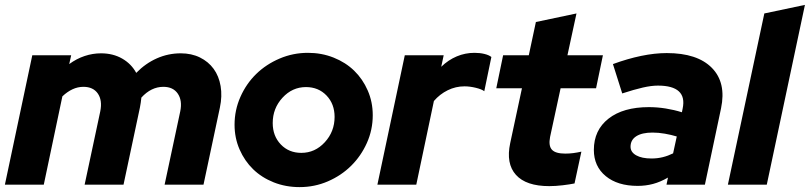

<svg xmlns="http://www.w3.org/2000/svg" viewBox="-27 -755 3311 785"><path d="M-7 0 105 -529H264L256 -493Q286 -515 319 -526Q352 -537 386 -537Q435 -537 472.5 -515.5Q510 -494 530 -457Q568 -496 614.5 -516.5Q661 -537 712 -537Q756 -537 790.5 -520Q825 -503 846.5 -473.5Q868 -444 875 -403Q882 -362 872 -315L805 0H646L710 -300Q719 -344 700 -372Q681 -400 641 -400Q616 -400 593.5 -389Q571 -378 551 -356Q550 -346 548.5 -335.5Q547 -325 545 -315L478 0H319L383 -300Q392 -345 373 -372.5Q354 -400 314 -400Q291 -400 269.5 -390Q248 -380 228 -361L152 0Z M932 -245Q932 -305 956 -359Q980 -413 1020.5 -452.5Q1061 -492 1116 -515.5Q1171 -539 1232 -539Q1288 -539 1337 -519.5Q1386 -500 1421 -466Q1456 -432 1476.5 -385Q1497 -338 1497 -284Q1497 -224 1473 -170.5Q1449 -117 1408.5 -77Q1368 -37 1313.5 -13.5Q1259 10 1198 10Q1141 10 1092 -9.5Q1043 -29 1008 -63Q973 -97 952.5 -144Q932 -191 932 -245ZM1205 -130Q1261 -130 1301 -173.5Q1341 -217 1341 -277Q1341 -330 1308 -364.5Q1275 -399 1224 -399Q1168 -399 1128 -355.5Q1088 -312 1088 -252Q1088 -199 1121 -164.5Q1154 -130 1205 -130Z M1516 0 1628 -529H1787L1777 -482Q1806 -510 1840.5 -524.5Q1875 -539 1913 -539Q1935 -539 1953.5 -534.5Q1972 -530 1982 -522L1953 -382Q1943 -390 1918.5 -396Q1894 -402 1872 -402Q1836 -402 1803.5 -386Q1771 -370 1747 -342L1675 0Z M2059 -170 2107 -394H2002L2030 -529H2135L2164 -665L2330 -700L2293 -529H2438L2410 -394H2265L2222 -195Q2215 -159 2229.5 -143Q2244 -127 2284 -127Q2301 -127 2316.5 -129Q2332 -131 2350 -135L2322 -5Q2303 -1 2273.5 2.5Q2244 6 2219 6Q2124 6 2082.5 -40Q2041 -86 2059 -170Z M2580 5Q2498 5 2449.5 -35Q2401 -75 2401 -142Q2401 -223 2461 -270Q2521 -317 2626 -317Q2660 -317 2694.5 -311.5Q2729 -306 2761 -296L2764 -311Q2774 -358 2748.5 -381.5Q2723 -405 2663 -405Q2636 -405 2601 -397Q2566 -389 2517 -373L2479 -493Q2539 -515 2594.5 -526.5Q2650 -538 2699 -538Q2824 -538 2883.5 -477.5Q2943 -417 2921 -312L2855 0H2698L2704 -29Q2673 -11 2643 -3Q2613 5 2580 5ZM2551 -155Q2551 -133 2574 -120Q2597 -107 2637 -107Q2661 -107 2683 -112.5Q2705 -118 2725 -128L2740 -197Q2717 -204 2691 -208.5Q2665 -213 2641 -213Q2598 -213 2574.5 -198Q2551 -183 2551 -155Z M3264 -735 3108 0H2949L3098 -700Z"/></svg>

Font: Red Hat Display Black
Style: Italic
Weight: 900
Italic angle: -12°
Designer: Pentagram / MCKL
Foundry: Pentagram / MCKL
Version: Version 1.003; Red Hat Display Black Italic